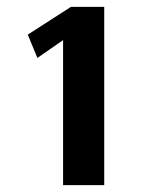

<svg xmlns="http://www.w3.org/2000/svg" viewBox="-20 -770 453 560"><path d="M164 -230V-653L89 -601L61 -669L187 -750H284V-230Z"/></svg>

Font: Arsenal SC
Style: Bold
Weight: 700
Designer: Andrij Shevchenko
Foundry: Stairsfor
Version: Version 2.001; ttfautohint (v1.8.4.7-5d5b)